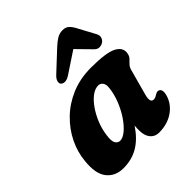

<svg xmlns="http://www.w3.org/2000/svg" viewBox="-201 -863 1009 1009"><g transform="rotate(-45 303.5 -358.0)"><path d="M492.5 -181Q478.5 -130.5 505.5 -130.5Q514.5 -130.5 520.5 -133.8Q526.5 -137 535 -142Q549.5 -151 561 -144Q569.5 -139.5 571.2 -125.8Q573 -112 564.5 -88Q547.5 -42.5 504.5 -15Q461.5 12.5 402 12.5Q372.5 12.5 354.2 -9.2Q336 -31 336 -70Q336 -88.5 337.5 -105Q297.5 -45 249 -16.2Q200.5 12.5 138 12.5Q78 12.5 44.8 -29.5Q11.5 -71.5 21.5 -160Q27 -219.5 55 -276.8Q83 -334 130.8 -380.5Q178.5 -427 244 -454.8Q309.5 -482.5 390.5 -482.5Q501 -482.5 542.5 -461.8Q584 -441 580 -404.5Q577.5 -384.5 567.8 -373.8Q558 -363 547.5 -353Q537 -343 532 -326ZM198 -174Q192 -134 201.5 -118Q211 -102 227.5 -102Q248.5 -102 273.5 -123Q298.5 -144 321.8 -178.5Q345 -213 361.8 -255Q378.5 -297 383 -339.5Q386 -363 376.5 -376.2Q367 -389.5 351 -389.5Q327 -389.5 302.2 -371Q277.5 -352.5 255.8 -321.2Q234 -290 218.5 -251.8Q203 -213.5 198 -174ZM275.5 -538.5Q256 -526 241 -526.2Q226 -526.5 218.5 -535.5Q212.5 -542.5 215.5 -556Q218.5 -569.5 235.5 -585.5L341 -684Q363 -704.5 381.8 -716Q400.5 -727.5 424 -727.5Q446.5 -727.5 459.2 -716Q472 -704.5 483 -684L536 -585.5Q544.5 -569.5 540.2 -556Q536 -542.5 526 -535.5Q514 -526.5 498.8 -526.2Q483.5 -526 471 -538.5L394 -617Z"/></g></svg>

Font: Fraunces 9pt SuperSoft
Style: Bold Italic
Weight: 700
Italic angle: -16°
Version: Version 1.000;[b76b70a41]